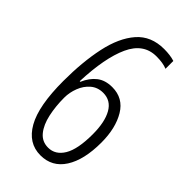

<svg xmlns="http://www.w3.org/2000/svg" viewBox="-228 -790 866 866"><g transform="rotate(45 205.5 -357.0)"><path d="M217 10Q139 10 96 -66Q53 -142 53 -300Q53 -422 73.5 -518Q94 -614 142 -669Q190 -724 273 -724Q312 -724 340 -715V-665Q314 -676 272 -676Q190 -676 151 -591Q112 -506 106 -352H110Q127 -392 155.5 -414.5Q184 -437 229 -437Q299 -437 335 -377Q371 -317 371 -225Q371 -115 331 -52.5Q291 10 217 10ZM217 -39Q263 -39 290 -84Q317 -129 317 -224Q317 -302 292 -346Q267 -390 218 -390Q183 -390 158.5 -369Q134 -348 121.5 -315.5Q109 -283 109 -250Q109 -195 119.5 -146.5Q130 -98 154 -68.5Q178 -39 217 -39Z"/></g></svg>

Font: Noto Sans Gurmukhi ExtraCondensed Light
Style: Regular
Weight: 300
Width: 2
Designer: Jelle Bosma - Monotype Design Team
Foundry: Monotype Imaging Inc.
Version: Version 2.004; ttfautohint (v1.8.4.7-5d5b)